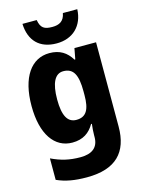

<svg xmlns="http://www.w3.org/2000/svg" viewBox="-146 -861 883 1184"><g transform="rotate(-15 295.5 -268.5)"><path d="M468 -777H376C367 -726 335 -711 292 -711C241 -711 218 -724 209 -777H118C122 -669 183 -606 292 -606C396 -606 464 -673 468 -777ZM231 -560C115 -560 41 -456 41 -273C41 -92 114 10 227 10C296 10 338 -21 367 -71H372C369 -47 367 -18 367 1V12C367 78 326 110 252 110C181 110 128 97 67 68V205C122 230 181 240 258 240C443 240 527 152 527 -12V-550H389L376 -481H371C340 -532 297 -560 231 -560ZM285 -430C351 -430 374 -381 374 -278V-254C374 -162 350 -119 287 -119C231 -119 204 -167 204 -271C204 -376 232 -430 285 -430Z"/></g></svg>

Font: Noto Sans Lao SemiCondensed ExtraBold
Style: Regular
Weight: 800
Width: 4
Designer: Monotype Design Team
Foundry: Monotype Imaging Inc.
Version: Version 2.003